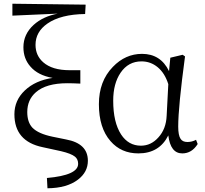

<svg xmlns="http://www.w3.org/2000/svg" viewBox="-20 -802 1090 1021"><path d="M232.4 199.2 229.5 144.5Q395.5 129.9 395.5 69.3Q395.5 44.9 378.9 31.2Q358.4 14.6 304.7 2L206.1 -19.5Q56.6 -50.8 56.6 -194.3Q56.6 -268.6 112.3 -321.3Q168 -374 259.8 -387.7Q181.6 -401.4 141.6 -448.2Q104.5 -490.2 104.5 -550.8Q104.5 -620.1 159.2 -669.9Q209 -714.8 287.1 -729.5L45.9 -718.8V-782.2L435.5 -777.3L432.6 -727.5Q302.7 -725.6 232.4 -676.8Q168.9 -632.8 168.9 -563.5Q168.9 -506.8 210 -470.7Q257.8 -428.7 349.6 -428.7H407.2V-357.4Q366.2 -359.4 337.9 -359.4Q225.6 -359.4 170.9 -311.5Q125 -271.5 125 -206.1Q125 -152.3 152.3 -123Q183.6 -90.8 258.8 -75.2L331.1 -60.5Q447.3 -39.1 447.3 52.7Q447.3 113.3 394.5 153.3Q335.9 198.2 232.4 199.2Z M715.8 13.7Q624 13.7 567.4 -51.8Q505.9 -122.1 505.9 -248Q505.9 -370.1 580.1 -446.3Q646.5 -515.6 735.4 -515.6Q834 -515.6 878.9 -423.8L885.7 -495.1L951.2 -510.7L963.9 -502Q927.7 -233.4 927.7 -128.9Q927.7 -82 940.4 -63.5Q951.2 -46.9 976.6 -46.9Q1001 -46.9 1022.5 -58.6L1031.2 -36.1Q1000 13.7 949.2 13.7Q886.7 13.7 875 -82Q827.1 13.7 715.8 13.7ZM729.5 -27.3Q783.2 -27.3 822.3 -71.3Q863.3 -116.2 866.2 -186.5L875 -354.5Q856.4 -413.1 818.8 -444.3Q781.2 -475.6 732.4 -475.6Q662.1 -475.6 621.1 -415Q582 -357.4 582 -266.6Q582 -151.4 624 -86.9Q663.1 -27.3 729.5 -27.3Z"/></svg>

Font: Bpmf Zihi Box R
Style: R
Weight: 400
Foundry: But Ko
Version: Version 1.320